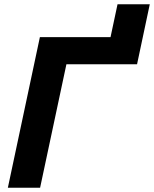

<svg xmlns="http://www.w3.org/2000/svg" viewBox="-20 -885 726 905"><path d="M17 0 168 -710H501L534 -865H686L626 -582H293L169 0Z"/></svg>

Font: Geist
Style: Bold Italic
Weight: 700
Italic angle: -12°
Designer: Basement.studio, Andrés Briganti, Mateo Zaragoza
Foundry: Basement.studio, Vercel, Andrés Briganti, Guido Ferreyra, Mateo Zaragoza
Version: Version 1.500; ttfautohint (v1.8.4.7-5d5b)